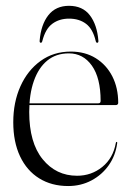

<svg xmlns="http://www.w3.org/2000/svg" viewBox="-20 -614 438 644"><path d="M376.5 -269Q376.5 -265.5 374.2 -263.5Q372 -261.5 368 -261.5H61V-267.5H310Q317.5 -267.5 317.5 -275.5Q317.5 -352.5 288.2 -393.8Q259 -435 211 -435Q168 -435 138.5 -410.8Q109 -386.5 93.5 -342.2Q78 -298 78 -238.5Q78 -135.5 123 -80Q168 -24.5 238.5 -24.5Q286.5 -24.5 323 -54Q359.5 -83.5 368.5 -134.5Q369 -136.5 369.5 -137.2Q370 -138 370.5 -138Q372 -138 372.8 -137Q373.5 -136 373 -133.5Q367.5 -92 344.8 -59.8Q322 -27.5 286.8 -8.8Q251.5 10 208.5 10Q153 10 111.5 -15.8Q70 -41.5 47.2 -89.8Q24.5 -138 24.5 -204Q24.5 -271 48.5 -324.5Q72.5 -378 116 -409.5Q159.5 -441 217.5 -441Q265.5 -441 301.2 -418.8Q337 -396.5 356.8 -357.8Q376.5 -319 376.5 -269ZM211.5 -551.5Q179 -551.5 155.8 -534.5Q132.5 -517.5 122 -476.5Q120.5 -470.5 117 -470.5Q115 -470.5 113.8 -472.2Q112.5 -474 113 -478Q117.5 -531.5 142.2 -563Q167 -594.5 211.5 -594.5Q257 -594.5 281.2 -563Q305.5 -531.5 310 -478Q310.5 -474 309.2 -472.2Q308 -470.5 306 -470.5Q302.5 -470.5 301 -476.5Q291.5 -517 268.5 -534.2Q245.5 -551.5 211.5 -551.5Z"/></svg>

Font: Fraunces 120pt Light
Style: Regular
Weight: 300
Version: Version 1.000;[b76b70a41]